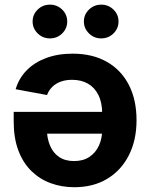

<svg xmlns="http://www.w3.org/2000/svg" viewBox="-20 -783 636 810"><path d="M286.4 -556.6Q370.2 -556.6 430.6 -522.3Q491 -488.1 523.5 -425.1Q556 -362.1 556 -275.8Q556 -191.7 523.7 -128.1Q491.5 -64.4 432.6 -28.8Q373.7 6.8 293.7 6.8Q240.3 6.8 193.8 -10.2Q147.4 -27.2 112.3 -61.6Q77.2 -96 57.5 -148.1Q37.8 -200.2 37.8 -270.1V-311.2H495.9V-219H109.1L177.5 -243.7Q177.5 -201.4 190.6 -169.8Q203.6 -138.2 229.2 -120.8Q254.7 -103.5 292.7 -103.5Q330.7 -103.5 357.1 -121Q383.6 -138.6 397.4 -168.9Q411.2 -199.1 411.2 -237.2V-302.1Q411.2 -349.7 395.3 -381.8Q379.5 -413.9 351 -430.1Q322.5 -446.3 284.1 -446.3Q258.4 -446.3 237.5 -439Q216.5 -431.7 201.4 -417.4Q186.3 -403 178.4 -382.1L46 -406.6Q59.5 -452.3 92 -485.8Q124.5 -519.3 173.9 -537.9Q223.3 -556.6 286.4 -556.6ZM407.1 -621Q376.8 -621 355.4 -642Q333.9 -663 333.9 -692.3Q333.9 -721.8 355.4 -742.6Q376.8 -763.4 407.1 -763.4Q437.4 -763.4 458.7 -742.6Q480 -721.8 480 -692.3Q480 -662.8 458.7 -641.9Q437.4 -621 407.1 -621ZM190.7 -621Q160.4 -621 139 -642Q117.6 -663 117.6 -692.3Q117.6 -721.8 139 -742.6Q160.4 -763.4 190.7 -763.4Q221 -763.4 242.3 -742.6Q263.6 -721.8 263.6 -692.3Q263.6 -662.8 242.3 -641.9Q221 -621 190.7 -621Z"/></svg>

Font: Inter Variable LoSnoCo
Style: Regular
Weight: 400
Designer: Rasmus Andersson
Foundry: rsms
Version: Version 4.000;git-a52131595; featfreeze: case,dlig,ss01,ss02